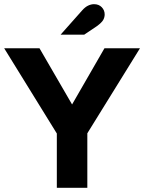

<svg xmlns="http://www.w3.org/2000/svg" viewBox="-20 -899 690 919"><path d="M252 0V-260L0 -668H169L325 -399L480 -668H650L398 -261V0ZM270 -733 373 -849Q387 -865 401.5 -872Q416 -879 430 -879Q453 -879 467 -864.5Q481 -850 481 -830Q481 -816 474 -803.5Q467 -791 444 -774L383 -733Z"/></svg>

Font: Atkinson Hyperlegible Next
Style: Bold
Weight: 700
Designer: Elliott Scott, Megan Eiswerth, Linus Boman, Theodore Petrosky, Letters from Sweden
Foundry: Applied Design Works, Letters from Sweden
Version: Version 2.001